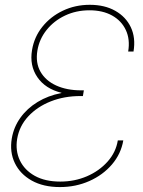

<svg xmlns="http://www.w3.org/2000/svg" viewBox="-20 -757 586 787"><path d="M225.6 9.8Q157.7 9.8 110.1 -16.8Q62.5 -43.5 40.8 -88.6Q19 -133.8 28.3 -189.5Q36.1 -235.8 63.5 -274.2Q90.8 -312.5 134 -338.9Q177.2 -365.2 231 -375.5L232.4 -376.5Q165.5 -393.1 133.1 -440.7Q100.6 -488.3 111.3 -551.8Q120.1 -605.5 153.6 -647.2Q187 -689 237.5 -713.1Q288.1 -737.3 348.1 -737.3Q409.2 -737.3 452.6 -712.6Q496.1 -688 516.4 -645Q536.6 -602.1 527.3 -545.9H505.4Q513.7 -595.7 495.8 -633.8Q478 -671.9 439.5 -693.4Q400.9 -714.8 346.7 -714.8Q292 -714.8 246.3 -693.1Q200.7 -671.4 170.9 -634Q141.1 -596.7 133.3 -549.8Q125 -499.5 146 -462.9Q167 -426.3 210.4 -406.5Q253.9 -386.7 312.5 -386.7H323.7L319.8 -363.3H309.6Q243.2 -363.3 187.7 -341.3Q132.3 -319.3 95.7 -279.8Q59.1 -240.2 50.3 -187.5Q42.5 -139.2 61.5 -99.4Q80.6 -59.6 122.8 -36.1Q165 -12.7 227.1 -12.7Q285.6 -12.7 336.2 -34.4Q386.7 -56.2 420.9 -94.5Q455.1 -132.8 462.9 -181.6H485.4Q476.1 -126.5 439 -83Q401.9 -39.6 346.2 -14.9Q290.5 9.8 225.6 9.8Z"/></svg>

Font: Inter 28pt Thin
Style: Italic
Weight: 250
Italic angle: -9.3988°
Designer: Rasmus Andersson
Foundry: rsms
Version: Version 4.001;git-66647c0bb